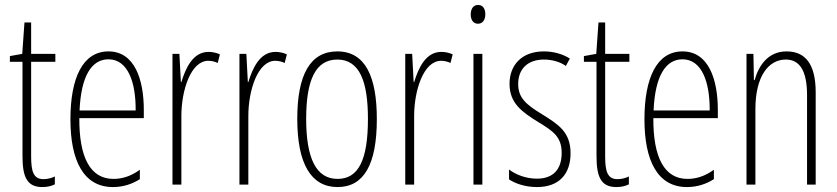

<svg xmlns="http://www.w3.org/2000/svg" viewBox="-20 -747 3389 777"><path d="M156 -22C116 -22 106 -52 106 -114V-497H204V-529H106V-656H79L70 -529L20 -520V-497H71V-116C71 -33 88 10 151 10C172 10 188 6 202 -1V-33C191 -27 173 -22 156 -22Z M419 -539C315 -539 265 -432 265 -264C265 -97 318 10 437 10C480 10 516 -3 546 -22V-60C510 -34 475 -23 439 -23C346 -23 300 -109 301 -269H562V-302C562 -425 525 -539 419 -539ZM419 -507C498 -507 530 -413 529 -300H302C308 -440 351 -507 419 -507Z M824 -537C760 -537 731 -470 714 -415H712L706 -529H678V0H714V-278C714 -381 752 -501 823 -501C837 -501 852 -497 861 -492L870 -527C855 -534 838 -537 824 -537Z M1095 -537C1031 -537 1002 -470 985 -415H983L977 -529H949V0H985V-278C985 -381 1023 -501 1094 -501C1108 -501 1123 -497 1132 -492L1141 -527C1126 -534 1109 -537 1095 -537Z M1505 -265C1505 -436 1459 -539 1345 -539C1235 -539 1183 -444 1183 -266C1183 -84 1239 10 1346 10C1453 10 1505 -82 1505 -265ZM1219 -266C1219 -421 1256 -506 1345 -506C1436 -506 1469 -416 1469 -266C1469 -100 1431 -23 1346 -23C1259 -23 1219 -107 1219 -266Z M1766 -537C1702 -537 1673 -470 1656 -415H1654L1648 -529H1620V0H1656V-278C1656 -381 1694 -501 1765 -501C1779 -501 1794 -497 1803 -492L1812 -527C1797 -534 1780 -537 1766 -537Z M1915 -727C1893 -727 1885 -708 1885 -688C1885 -667 1895 -651 1914 -651C1933 -651 1944 -666 1944 -689C1944 -709 1936 -727 1915 -727ZM1932 -529H1896V0H1932Z M2289 -127C2289 -213 2239 -244 2173 -285C2109 -324 2077 -351 2077 -407C2077 -471 2119 -506 2181 -506C2213 -506 2247 -497 2270 -480L2286 -510C2258 -528 2221 -539 2181 -539C2089 -539 2042 -481 2042 -408C2042 -329 2092 -294 2160 -252C2219 -216 2253 -193 2253 -128C2253 -62 2219 -24 2153 -24C2110 -24 2069 -39 2040 -61V-21C2064 -5 2104 10 2153 10C2243 10 2289 -43 2289 -127Z M2479 -22C2439 -22 2429 -52 2429 -114V-497H2527V-529H2429V-656H2402L2393 -529L2343 -520V-497H2394V-116C2394 -33 2411 10 2474 10C2495 10 2511 6 2525 -1V-33C2514 -27 2496 -22 2479 -22Z M2742 -539C2638 -539 2588 -432 2588 -264C2588 -97 2641 10 2760 10C2803 10 2839 -3 2869 -22V-60C2833 -34 2798 -23 2762 -23C2669 -23 2623 -109 2624 -269H2885V-302C2885 -425 2848 -539 2742 -539ZM2742 -507C2821 -507 2853 -413 2852 -300H2625C2631 -440 2674 -507 2742 -507Z M3163 -539C3088 -539 3050 -481 3034 -423H3031L3029 -529H3001V0H3037V-305C3037 -440 3091 -506 3160 -506C3214 -506 3246 -464 3246 -362V0H3281V-373C3281 -488 3239 -539 3163 -539Z"/></svg>

Font: Noto Sans Bengali ExtraCondensed ExtraLight
Style: Regular
Weight: 200
Width: 2
Designer: Joana Ranito - Universal Thirst; Jelle Bosma - Monotype Design Team
Foundry: Universal Thirst ehf.
Version: Version 3.000